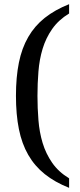

<svg xmlns="http://www.w3.org/2000/svg" viewBox="-20 -780 386 928"><path d="M161.1 -316.9Q161.1 -257.3 165.8 -199.2Q170.4 -141.1 186 -89.1Q201.7 -37.1 232.2 6.8Q262.7 50.8 314 82V127.9Q245.1 100.6 196.3 61.5Q147.5 22.5 116.5 -31.5Q85.4 -85.4 71.3 -156Q57.1 -226.6 57.1 -316.9Q57.1 -407.2 71.3 -477.3Q85.4 -547.4 116.5 -601.1Q147.5 -654.8 196.3 -693.6Q245.1 -732.4 314 -759.8V-714.8Q262.7 -683.6 232.2 -639.9Q201.7 -596.2 186 -544.4Q170.4 -492.7 165.8 -434.6Q161.1 -376.5 161.1 -316.9Z"/></svg>

Font: Fasthand
Style: Regular
Weight: 400
Designer: Danh Hong
Foundry: Danh Hong
Version: Version 1.01 May 24, 2012, initial release